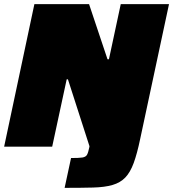

<svg xmlns="http://www.w3.org/2000/svg" viewBox="-23 -708 836 927"><path d="M289 199 320 55Q358 55 374.5 52.5Q391 50 397 39.5Q403 29 408 4L409 -2L305 -325H299L229 0H-3L143 -688H407L496 -422H503L560 -688H793L654 -38Q639 34 622.5 79Q606 124 582 149Q558 174 520.5 185Q483 196 426.5 197.5Q370 199 289 199Z"/></svg>

Font: Saira SemiExpanded Black
Style: Italic
Weight: 900
Width: 6
Italic angle: -12°
Designer: Hector Gatti with collaboration of the Omnibus-Type team
Foundry: Omnibus-Type
Version: Version 1.101